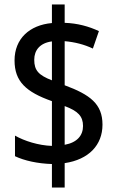

<svg xmlns="http://www.w3.org/2000/svg" viewBox="-20 -780 520 858"><path d="M212 -47V58H269V-51C377 -67 438 -132 438 -223C438 -316 382 -357 269 -399V-596C315 -592 357 -581 395 -563L422 -641C377 -662 327 -676 269 -678V-760H212V-677C112 -668 45 -607 45 -510C45 -416 96 -369 212 -328V-128C152 -130 89 -150 47 -174V-82C89 -62 148 -49 212 -47ZM212 -595V-421C153 -444 133 -465 133 -513C133 -556 159 -588 212 -595ZM269 -133V-306C328 -284 351 -261 351 -217C351 -175 325 -143 269 -133Z"/></svg>

Font: Noto Sans Myanmar UI Condensed Medium
Style: Regular
Weight: 500
Width: 3
Designer: Monotype Design Team
Foundry: Monotype Imaging Inc.
Version: Version 2.103